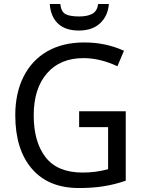

<svg xmlns="http://www.w3.org/2000/svg" viewBox="-20 -938 724 968"><path d="M614 -377V-27Q559 -8 503 1Q447 10 378 10Q224 10 140.5 -87.5Q57 -185 57 -357Q57 -468 98.5 -551Q140 -634 218 -679Q296 -724 405 -724Q513 -724 605 -682L572 -604Q484 -645 401 -645Q283 -645 216.5 -568Q150 -491 150 -357Q150 -222 210 -145Q270 -68 397 -68Q463 -68 525 -85V-297H379V-377ZM378 -784Q309 -784 272 -819.5Q235 -855 231 -918H284Q288 -879 310 -867Q332 -855 379 -855Q421 -855 445.5 -868.5Q470 -882 475 -918H529Q524 -857 484.5 -820.5Q445 -784 378 -784Z"/></svg>

Font: Noto Sans Display
Style: Regular
Weight: 400
Designer: Monotype Design team
Foundry: Monotype Imaging Inc.
Version: Version 1.000